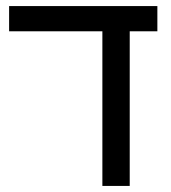

<svg xmlns="http://www.w3.org/2000/svg" viewBox="-20 -612 563 632"><path d="M317 0V-509H10V-592H498V-509H407V0Z"/></svg>

Font: Noto Sans Living
Style: Regular
Weight: 400
Designer: Monotype Design Team
Foundry: Monotype Imaging Inc.
Version: Version 2.013; ttfautohint (v1.8.4.7-5d5b)